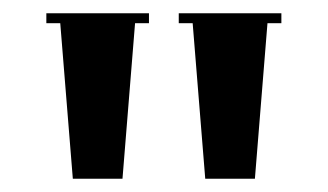

<svg xmlns="http://www.w3.org/2000/svg" viewBox="-20 -770 495 290"><path d="M250 -735V-750H405V-735H384L365 -500H290L271 -735ZM50 -735V-750H205V-735H184L165 -500H90L71 -735Z"/></svg>

Font: Copperplate CC
Style: Regular
Weight: 400
Designer: indestructible type*
Foundry: Cowboy Collective
Version: Version 1.000